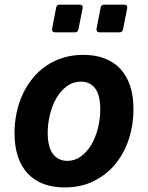

<svg xmlns="http://www.w3.org/2000/svg" viewBox="-20 -799 642 833"><path d="M219.2 -658.7Q211.9 -658.7 208.3 -663.1Q204.6 -667.5 206.1 -674.8L223.6 -765.6Q225.6 -778.8 239.3 -778.8H325.7Q333.5 -778.8 336.7 -774.4Q339.8 -770 338.4 -762.7L320.3 -671.9Q317.9 -658.7 304.7 -658.7ZM412.1 -658.7Q404.8 -658.7 401.1 -663.1Q397.5 -667.5 398.9 -674.8L416.5 -765.6Q418.5 -778.8 432.1 -778.8H519Q526.9 -778.8 530 -774.4Q533.2 -770 531.7 -762.7L513.7 -671.9Q511.2 -658.7 498 -658.7ZM260.3 14.2Q210 14.2 169.7 -0.7Q129.4 -15.6 101.3 -45.2Q73.2 -74.7 58.1 -118.9Q43 -163.1 43 -221.7Q43 -266.1 51.8 -308.6Q60.5 -351.1 77.9 -388.7Q95.2 -426.3 120.6 -458Q146 -489.7 179.2 -512.7Q212.4 -535.6 253.2 -548.3Q293.9 -561 341.8 -561Q392.1 -561 432.4 -546.1Q472.7 -531.2 500.7 -501.7Q528.8 -472.2 543.9 -428Q559.1 -383.8 559.1 -324.7Q559.1 -257.8 539.3 -196.5Q519.5 -135.3 481.4 -88.4Q443.4 -41.5 387.7 -13.7Q332 14.2 260.3 14.2ZM272 -101.1Q304.7 -101.1 331.3 -120.6Q357.9 -140.1 376.5 -171.6Q395 -203.1 405 -243.2Q415 -283.2 415 -324.2Q415 -386.7 392.6 -415.8Q370.1 -444.8 331.5 -444.8Q296.9 -444.8 269.8 -424.8Q242.7 -404.8 224.4 -372.8Q206.1 -340.8 196.5 -301.3Q187 -261.7 187 -222.7Q187 -160.2 210.2 -130.6Q233.4 -101.1 272 -101.1Z"/></svg>

Font: Hack
Style: Bold Italic
Weight: 700
Italic angle: -11°
Monospace: yes
Designer: Christopher Simpkins
Foundry: Christopher Simpkins
Version: Version 2.017; ttfautohint (v1.4.1) -l 4 -r 80 -G 350 -x 0 -